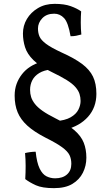

<svg xmlns="http://www.w3.org/2000/svg" viewBox="-20 -734 581 996"><path d="M268 -120Q226 -141 200.5 -159Q175 -177 161 -195Q147 -213 141.5 -230.5Q136 -248 136 -268Q136 -295 147.5 -317.5Q159 -340 183.5 -355Q208 -370 247 -374L193 -413Q162 -404 137 -388Q112 -372 94 -349Q76 -326 66 -298.5Q56 -271 56 -238Q56 -189 71.5 -151.5Q87 -114 121.5 -82.5Q156 -51 214 -21Q274 9 302.5 30Q331 51 340.5 70.5Q350 90 350 116Q350 151 327.5 171Q305 191 266 191Q242 191 221 180.5Q200 170 185.5 140Q171 110 165 53Q152 53 137 55Q122 57 110 60Q113 92 113 126.5Q113 161 111 195Q133 212 166 227Q199 242 260 242Q319 242 355.5 220Q392 198 410 162Q428 126 428 84Q428 41 414.5 6.5Q401 -28 366 -58.5Q331 -89 268 -120ZM321 -62Q357 -71 386 -87.5Q415 -104 436.5 -128Q458 -152 469 -182Q480 -212 480 -247Q480 -300 462.5 -336.5Q445 -373 405.5 -402.5Q366 -432 299 -462Q245 -487 219 -506.5Q193 -526 185 -544.5Q177 -563 177 -586Q177 -616 199.5 -639.5Q222 -663 261 -663Q291 -663 312.5 -640Q334 -617 346 -546Q362 -546 375 -548.5Q388 -551 402 -555Q399 -584 399 -616.5Q399 -649 401 -675Q380 -690 347 -702Q314 -714 263 -714Q214 -714 177 -692Q140 -670 119.5 -635.5Q99 -601 99 -560Q99 -524 110 -489Q121 -454 153 -422.5Q185 -391 247 -361Q295 -338 325.5 -319Q356 -300 371.5 -282Q387 -264 392.5 -246.5Q398 -229 398 -210Q398 -188 386.5 -165Q375 -142 346.5 -125.5Q318 -109 266 -105Z"/></svg>

Font: Vollkorn Medium
Style: Regular
Weight: 500
Designer: Friedrich Althausen
Foundry: Friedrich Althausen
Version: Version 5.000